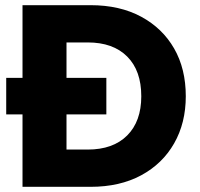

<svg xmlns="http://www.w3.org/2000/svg" viewBox="-20 -722 772 742"><path d="M67 0V-702H330Q443 -702 525.5 -657.5Q608 -613 653 -534.5Q698 -456 698 -350Q698 -247 653 -168Q608 -89 525.5 -44.5Q443 0 330 0ZM4 -280V-421H391V-280ZM237 -144H319Q417 -144 471.5 -198.5Q526 -253 526 -350Q526 -449 471.5 -503.5Q417 -558 319 -558H237Z"/></svg>

Font: Parkinsans Light
Style: Bold
Weight: 700
Version: Version 1.000